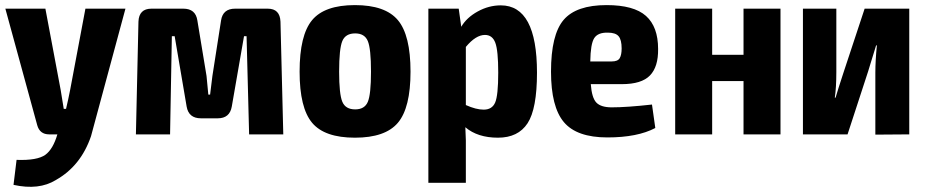

<svg xmlns="http://www.w3.org/2000/svg" viewBox="-20 -527 3629 753"><path d="M472 -493 337 7Q297 124 199 179Q133 220 33 198L45 100Q126 103 158 80Q188 58 205 0H173Q136 0 126 -36L1 -493H158L218 -174Q219 -171 230 -100H239Q248 -138 255 -174L315 -493Z M902 -493H1030Q1078 -493 1080 -442L1091 0H957L947 -385H937L889 -109Q881 -63 834 -63H768Q720 -63 712 -109L665 -385H654L647 0H513L523 -442Q525 -493 574 -493H699Q747 -493 754 -447L790 -229Q792 -214 797 -156H804Q812 -224 813 -229L847 -447Q854 -493 902 -493Z M1590 -246Q1590 -104 1540.5 -45.5Q1491 13 1372 13Q1253 13 1204 -45.5Q1155 -104 1155 -246Q1155 -389 1204 -448Q1253 -507 1372 -507Q1491 -507 1540.5 -448Q1590 -389 1590 -246ZM1373 -396Q1335 -396 1322.5 -366Q1310 -336 1310 -246Q1310 -158 1322.5 -128Q1335 -98 1373 -98Q1410 -98 1422.5 -127.5Q1435 -157 1435 -246Q1435 -336 1422.5 -366Q1410 -396 1373 -396Z M1944 -506Q2086 -506 2086 -242Q2086 -100 2049 -43.5Q2012 13 1933 13Q1853 13 1805 -28Q1808 26 1807 71V190H1660V-493H1779L1789 -422Q1810 -458 1853.5 -482Q1897 -506 1944 -506ZM1877 -97Q1910 -97 1922 -125Q1934 -153 1934 -242Q1934 -329 1922.5 -359.5Q1911 -390 1882 -390Q1846 -390 1807 -343V-115Q1847 -97 1877 -97Z M2379 -106Q2438 -106 2537 -117L2550 -25Q2480 12 2362 12Q2242 12 2191.5 -48Q2141 -108 2141 -246Q2141 -391 2190.5 -449Q2240 -507 2359 -507Q2466 -507 2513.5 -464.5Q2561 -422 2561 -335Q2562 -265 2529 -231Q2496 -197 2419 -197H2297Q2301 -143 2319 -124.5Q2337 -106 2379 -106ZM2364 -399Q2325 -400 2310.5 -377.5Q2296 -355 2295 -286H2379Q2403 -286 2410.5 -299Q2418 -312 2418 -337Q2418 -371 2406 -385Q2394 -399 2364 -399Z M3041 -493V0H2896V-209H2773V0H2628V-493H2773V-312H2896V-493Z M3546 0 3413 1V-242Q3413 -289 3419 -349H3416Q3412 -336 3406 -316.5Q3400 -297 3393.5 -276Q3387 -255 3385 -248L3304 0H3129V-493H3260V-245Q3260 -184 3254 -144H3257Q3266 -175 3287 -239L3371 -493H3546Z"/></svg>

Font: exo2condensed_b
Style: Bold
Weight: 700
Width: 3
Designer: Natanael Gama
Version: Version 1.001;PS 001.001;hotconv 1.0.70;makeotf.lib2.5.58329